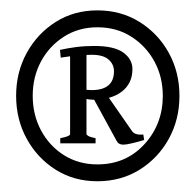

<svg xmlns="http://www.w3.org/2000/svg" viewBox="-20 -667 368 361"><path d="M317.4 -486.8Q317.4 -442.4 297.4 -406Q277.3 -369.6 242.4 -347.9Q207.5 -326.2 163.1 -326.2Q119.1 -326.2 84.7 -347.9Q50.3 -369.6 30.3 -406Q10.3 -442.4 10.3 -486.8Q10.3 -531.2 30.3 -567.6Q50.3 -604 84.7 -625.7Q119.1 -647.5 163.1 -647.5Q207.5 -647.5 242.4 -625.7Q277.3 -604 297.4 -567.6Q317.4 -531.2 317.4 -486.8ZM286.1 -486.8Q286.1 -522.5 270.3 -551.5Q254.4 -580.6 226.8 -598.1Q199.2 -615.7 163.1 -615.7Q127.9 -615.7 100.3 -598.1Q72.8 -580.6 57.1 -551.5Q41.5 -522.5 41.5 -486.8Q41.5 -451.2 57.1 -421.9Q72.8 -392.6 100.3 -375.2Q127.9 -357.9 163.1 -357.9Q216.8 -357.9 251.5 -395.8Q286.1 -433.6 286.1 -486.8ZM229 -537.1Q229 -510.3 209.2 -494.9Q189.5 -479.5 154.3 -479.5Q147.5 -479.5 137.7 -481.9L136.7 -499Q145.5 -497.6 152.3 -497.6Q194.3 -497.6 194.3 -533.2Q194.3 -545.9 184.3 -554.9Q174.3 -564 152.3 -564Q139.6 -564 124.3 -562.5Q108.9 -561 94.2 -558.6L92.8 -573.2Q106 -576.2 122.3 -578.4Q138.7 -580.6 157.2 -580.6Q194.8 -580.6 211.9 -568.1Q229 -555.7 229 -537.1ZM251 -403.8Q241.7 -400.9 229.5 -397.9Q217.3 -395 211.9 -395Q202.6 -395 199.2 -402.3L153.8 -485.4L177.7 -493.2L228 -420.9Q232.9 -412.6 249.5 -414.1ZM93.3 -397.5V-407.2Q111.8 -410.6 111.8 -415V-571.3H142.6V-415Q142.6 -413.6 146 -411.4Q149.4 -409.2 159.7 -407.2V-397.5Z"/></svg>

Font: Dai Banna SIL Medium
Style: Regular
Weight: 500
Designer: Victor Gaultney
Foundry: SIL International
Version: Version 4.000